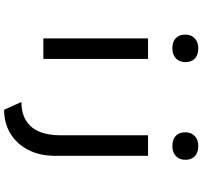

<svg xmlns="http://www.w3.org/2000/svg" viewBox="-46 -772 1014 963"><g transform="rotate(90 461.5 -290.0)"><path d="M172 0V-525H275V0ZM222 -647Q189 -647 171 -664Q153 -681 153 -712Q153 -741 171.5 -759Q190 -777 222 -777Q255 -777 273 -760Q291 -743 291 -712Q291 -683 272.5 -665Q254 -647 222 -647ZM530 197 491 110Q548 110 585 86.5Q622 63 640 20Q658 -23 658 -84V-525H761V-59Q761 19 731 76.5Q701 134 649 165.5Q597 197 530 197ZM712 -647Q679 -647 661 -664Q643 -681 643 -712Q643 -741 661.5 -759Q680 -777 712 -777Q745 -777 763 -760Q781 -743 781 -712Q781 -683 762.5 -665Q744 -647 712 -647Z"/></g></svg>

Font: Lexend Mega
Style: Regular
Weight: 400
Designer: Bonnie Shaver-Troup, Thomas Jockin
Foundry: Lexend
Version: Version 1.007